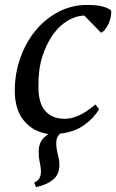

<svg xmlns="http://www.w3.org/2000/svg" viewBox="-20 -532 471 779"><path d="M382 -89Q362 -54 322 -25Q282 4 224 10Q211 22 209 37Q207 52 209.5 68.5Q212 85 216.5 102.5Q221 120 221 136Q221 177 194 198Q167 219 126 227L119 209Q137 200 142 187Q147 174 146 158.5Q145 143 141 125Q137 107 137 89Q136 63 145 44.5Q154 26 177 12Q114 3 77 -42.5Q40 -88 40 -163Q40 -235 63 -298.5Q86 -362 125.5 -409.5Q165 -457 218.5 -484.5Q272 -512 333 -512Q371 -512 395 -506Q419 -500 431 -489Q432 -478 429.5 -464.5Q427 -451 421.5 -438Q416 -425 407.5 -414Q399 -403 390 -399L322 -469Q288 -468 254.5 -448Q221 -428 194.5 -391Q168 -354 151.5 -301.5Q135 -249 136 -183Q135 -114 163.5 -82Q192 -50 241 -50Q262 -50 280.5 -56Q299 -62 315 -71Q331 -80 344 -90Q357 -100 367 -108Z"/></svg>

Font: PTSerifItalic
Style: Italic
Weight: 400
Italic angle: -12°
Designer: A.Korolkova, O.Umpeleva, V.Yefimov
Foundry: ParaType Ltd
Version: Version 1.000W OFL